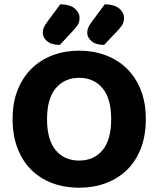

<svg xmlns="http://www.w3.org/2000/svg" viewBox="-20 -861 740 898"><path d="M662 -304Q662 -226 638.5 -166Q615 -106 573 -65.5Q531 -25 474 -4Q417 17 350 17Q283 17 226 -4Q169 -25 127.5 -65.5Q86 -106 62.5 -166Q39 -226 39 -304Q39 -382 63 -441.5Q87 -501 129 -541.5Q171 -582 227.5 -603Q284 -624 350 -624Q416 -624 473 -603Q530 -582 572 -541.5Q614 -501 638 -441.5Q662 -382 662 -304ZM500 -304Q500 -400 459.5 -448.5Q419 -497 350 -497Q282 -497 241 -448.5Q200 -400 200 -304Q200 -207 240.5 -158.5Q281 -110 350 -110Q419 -110 459.5 -158.5Q500 -207 500 -304ZM262 -841Q308 -840 330 -821Q352 -802 352 -777Q352 -756 342 -742Q332 -728 312 -707L260 -651Q220 -651 200 -668.5Q180 -686 180 -708Q180 -719 184 -730Q188 -741 199 -756ZM470 -841Q516 -840 538 -821Q560 -802 560 -777Q560 -756 550 -741.5Q540 -727 520 -707L467 -651Q428 -651 408 -668.5Q388 -686 388 -708Q388 -719 392 -730Q396 -741 407 -756Z"/></svg>

Font: Baloo 2
Style: Bold
Weight: 700
Designer: Sarang Kulkarni and Ek Type
Foundry: Ek Type
Version: Version 1.640;hotconv 1.0.111;makeotfexe 2.5.65597; ttfautoh